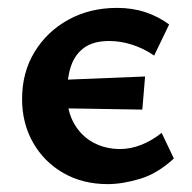

<svg xmlns="http://www.w3.org/2000/svg" viewBox="-20 -454 487 487"><path d="M253 13Q190 13 141 -15Q92 -43 64 -92Q36 -141 36 -203Q36 -270 67.5 -322Q99 -374 153.5 -404Q208 -434 277 -434Q316 -434 349 -423Q382 -412 409 -392L371 -313Q345 -331 315.5 -340.5Q286 -350 257 -350Q217 -350 193.5 -333Q170 -316 160 -286Q150 -256 150 -216Q150 -172 168 -140.5Q186 -109 216.5 -92.5Q247 -76 285 -76Q311 -76 338 -86.5Q365 -97 390 -117L421 -52Q380 -14 335.5 -0.5Q291 13 253 13ZM341 -176 95 -180 102 -250 348 -260Z"/></svg>

Font: Ysabeau
Style: Bold
Weight: 700
Designer: Christian Thalmann (Catharsis Fonts)
Version: Version 2.000;gftools[0.9.27.dev2+g8671c4b]